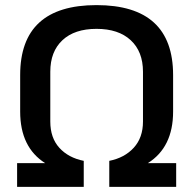

<svg xmlns="http://www.w3.org/2000/svg" viewBox="-20 -732 757 752"><path d="M670 -93V0H408V-102Q468 -114 504 -153.5Q540 -193 540 -256V-451Q540 -530 492 -574.5Q444 -619 358 -619Q272 -619 224.5 -574.5Q177 -530 177 -451V-256Q177 -192 212.5 -153Q248 -114 308 -102V0H47V-93H157Q59 -155 59 -295V-438Q59 -712 358 -712Q658 -712 658 -438V-295Q658 -155 559 -93Z"/></svg>

Font: KoHo SemiBold
Style: Regular
Weight: 600
Designer: Cadson Demak & Katatrad Team
Foundry: Cadson Demak Co.,Ltd.
Version: Version 1.000; ttfautohint (v1.6)